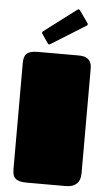

<svg xmlns="http://www.w3.org/2000/svg" viewBox="-62 -987 579 1026"><g transform="rotate(5 227.5 -473.5)"><path d="M44.9 -632.8Q44.9 -649.9 47.9 -662.6Q50.8 -675.3 59.1 -683.8Q67.4 -692.4 82 -696.8Q96.7 -701.2 120.1 -701.2H337.9Q366.2 -701.2 381.1 -692.9Q396 -684.6 402.1 -672.1Q408.2 -659.7 408.7 -645.8Q409.2 -631.8 409.2 -620.1V-79.1Q409.2 -67.9 407.2 -54.2Q405.3 -40.5 397.5 -28.6Q389.6 -16.6 373.5 -8.3Q357.4 0 329.1 0H120.1Q96.7 0 82 -4.4Q67.4 -8.8 59.1 -17.1Q50.8 -25.4 47.9 -38.1Q44.9 -50.8 44.9 -67.9ZM183.6 -749Q181.6 -748 180.2 -747.1Q178.7 -746.1 177.2 -746.1Q171.9 -746.1 168.9 -751L136.2 -798.8Q133.3 -802.2 133.3 -805.7Q133.3 -809.1 137.7 -813L310.5 -943.8Q314 -946.8 317.4 -946.8Q320.8 -946.8 324.7 -942.4L369.6 -878.9Q373 -875 373 -871.6Q373 -867.2 368.7 -864.3Z"/></g></svg>

Font: Fascinate Cyrillic
Style: Regular
Weight: 900
Designer: Denis Ignatov
Foundry: Astigmatic (AOETI)
Version: Version 1.00 November 30, 2018, initial release